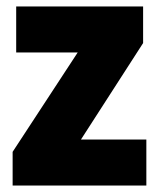

<svg xmlns="http://www.w3.org/2000/svg" viewBox="-20 -573 493 593"><path d="M432 -142H230L422 -440V-553H30V-411H220L19 -104V0H432Z"/></svg>

Font: Noto Sans UI SemiCondensed Black
Style: Regular
Weight: 900
Width: 4
Designer: Monotype Design Team
Foundry: Monotype Imaging Inc.
Version: 1.001